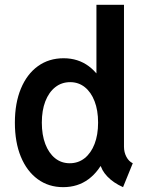

<svg xmlns="http://www.w3.org/2000/svg" viewBox="-20 -772 602 800"><path d="M492.7 7.8Q452.1 -10.3 427 -36.9Q401.9 -63.5 397.9 -89.4L411.1 -79.1H372.1L392.6 -138.7V-414.1L371.1 -466.8H381.8V-752H496.6V-160.6Q496.6 -137.7 506.6 -118.7Q516.6 -99.6 533.2 -91.8ZM243.2 7.8Q182.6 7.8 137.2 -25.4Q91.8 -58.6 66.9 -118.9Q42 -179.2 42 -261.2Q42 -342.3 67.1 -402.8Q92.3 -463.4 137.9 -496.3Q183.6 -529.3 245.1 -529.3Q305.2 -529.3 349.9 -496.1Q394.5 -462.9 419.4 -402.6Q444.3 -342.3 444.3 -261.2Q444.3 -179.7 419.2 -119.4Q394 -59.1 349.1 -25.6Q304.2 7.8 243.2 7.8ZM270.5 -91.8Q306.2 -91.8 332.8 -113Q359.4 -134.3 374 -172.1Q388.7 -210 388.7 -261.2Q388.7 -312.5 374 -350.3Q359.4 -388.2 333.3 -408.9Q307.1 -429.7 272.5 -429.7Q236.8 -429.7 210.2 -408.7Q183.6 -387.7 168.9 -349.9Q154.3 -312 154.3 -261.2Q154.3 -210 168.7 -172.1Q183.1 -134.3 209.2 -113Q235.4 -91.8 270.5 -91.8Z"/></svg>

Font: Reddit Mono SemiBold
Style: Regular
Weight: 600
Monospace: yes
Designer: Stephen Hutchings
Foundry: Reddit
Version: Version 1.014